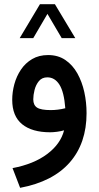

<svg xmlns="http://www.w3.org/2000/svg" viewBox="-20 -629 470 913"><path d="M169.9 -608.9H241.2L337.9 -447.8H273.4L205.6 -563L138.2 -447.8H73.7ZM284.7 -9.3Q270 -4.9 251.2 -2.4Q232.4 0 218.8 0Q132.3 0 85.2 -38.3Q38.1 -76.7 38.1 -154.3Q38.1 -191.4 48.3 -229Q58.6 -266.6 79.6 -297.9Q100.6 -329.1 132.8 -348.1Q165 -367.2 209 -367.2Q256.3 -367.2 291 -343.5Q325.7 -319.8 347.9 -280Q370.1 -240.2 380.9 -191.2Q391.6 -142.1 391.6 -90.8Q391.6 52.2 311.5 143.6Q231.4 234.9 75.7 264.2L39.6 170.4Q140.6 151.4 204.3 103.5Q268.1 55.7 284.7 -9.3ZM290.5 -114.3Q284.7 -191.4 262.7 -226.3Q240.7 -261.2 205.1 -261.2Q179.7 -261.2 165 -243.4Q150.4 -225.6 144.3 -201.2Q138.2 -176.8 138.2 -156.7Q138.2 -128.9 156.5 -117.2Q174.8 -105.5 221.2 -105.5Q237.8 -105.5 255.6 -107.7Q273.4 -109.9 290.5 -114.3Z"/></svg>

Font: Vazir Medium FD-UI
Style: Medium-FD-UI
Weight: 500
Designer: Saber Rastikerdar
Foundry: Saber Rastikerdar
Version: Version 30.1.0